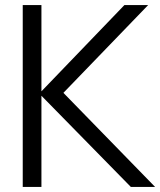

<svg xmlns="http://www.w3.org/2000/svg" viewBox="-20 -740 634 760"><path d="M70 -720H144V-378.5L472.5 -720H566.5L231 -372.5L594 0H498L144 -361V0H70Z"/></svg>

Font: Vela Sans
Style: Regular
Weight: 400
Designer: Principal design: Mikhail Sharanda - project Manrope.
Design modification: Ravid Balaliev
Foundry: Mikhail Sharanda
Version: Version 1.001;August 23, 2023;FontCreator 14.0.0.2901 64-bit